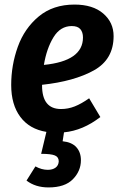

<svg xmlns="http://www.w3.org/2000/svg" viewBox="-20 -565 526 840"><path d="M477 -407Q477 -305 390.5 -257Q304 -209 164 -194V-191Q164 -88 247 -88Q278 -88 307 -99.5Q336 -111 370 -135L419 -53Q343 6 260 14L254 53Q294 57 314 79Q334 101 334 136Q334 183 299 219Q264 255 192 255Q135 255 96 225L135 163Q162 178 189 178Q210 178 223 168.5Q236 159 237 141Q237 122 220 115Q203 108 160 108L183 12Q109 0 69 -53.5Q29 -107 29 -193Q29 -280 58 -360.5Q87 -441 149.5 -493Q212 -545 306 -545Q386 -545 431.5 -506Q477 -467 477 -407ZM343 -401Q343 -424 331.5 -437.5Q320 -451 294 -451Q244 -451 214 -402Q184 -353 172 -281Q343 -298 343 -401Z"/></svg>

Font: Fira Sans Condensed SemiBold
Style: Italic
Weight: 600
Width: 3
Italic angle: -8°
Designer: bBox Type GmbH & Carrois Corporate GbR & Edenspiekermann AG
Foundry: bBox Type GmbH & Carrois Corporate GbR & Edenspiekermann AG
Version: Version 4.301